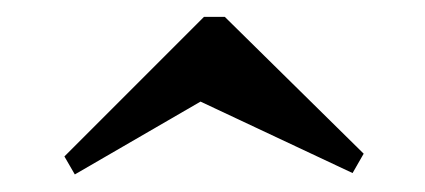

<svg xmlns="http://www.w3.org/2000/svg" viewBox="-20 -447 494 223"><path d="M66.9 -244.4 54.8 -265.3 216.9 -427.4H241.1L402.4 -268.5L389.5 -246L212.9 -329Z"/></svg>

Font: Playfair SemiBold
Style: Regular
Weight: 600
Designer: Claus Eggers Sørensen
Foundry: Claus Eggers Sørensen
Version: Version 2.001;gftools[0.9.30]